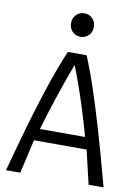

<svg xmlns="http://www.w3.org/2000/svg" viewBox="-98 -981 757 1046"><g transform="rotate(10 280.0 -458.0)"><path d="M10 0Q28 -65 51 -149Q74 -233 102 -326.5Q130 -420 162 -514Q194 -608 230 -693H334Q369 -608 400 -514Q431 -420 458.5 -327Q486 -234 509 -150Q532 -66 550 0H467L423 -187H132L89 0ZM153 -253H403Q383 -325 361 -395.5Q339 -466 317.5 -526.5Q296 -587 279 -629Q262 -585 240.5 -524Q219 -463 196.5 -393.5Q174 -324 153 -253ZM283 -786Q257 -786 238.5 -804Q220 -822 220 -851Q220 -880 238.5 -898Q257 -916 283 -916Q309 -916 327.5 -898Q346 -880 346 -851Q346 -822 327.5 -804Q309 -786 283 -786Z"/></g></svg>

Font: Ubuntu Sans Mono
Style: Regular
Weight: 400
Monospace: yes
Designer: Dalton Maag Ltd
Foundry: Dalton Maag Ltd
Version: Version 1.006